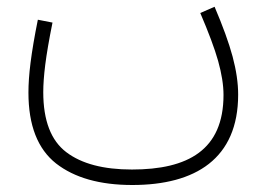

<svg xmlns="http://www.w3.org/2000/svg" viewBox="-20 -316 772 557"><path d="M561 -278.3C585 -222.2 602.5 -175.8 612.8 -139.2C623 -102.5 628.4 -69.8 628.4 -40.5C628.4 119.1 525.4 175.8 362.8 175.8C280.3 175.8 216.8 159.2 172.4 125.5C127.9 91.8 105.5 33.7 105.5 -48.8C105.5 -70.8 107.4 -97.2 111.3 -128.4C115.2 -159.2 122.1 -200.2 132.3 -250.5L89.8 -258.8C69.8 -159.2 62.5 -96.7 62.5 -47.4C62.5 47.9 89.4 116.2 142.6 158.2C195.8 199.7 269.5 220.7 363.8 220.7C546.9 220.7 670.9 144.5 670.9 -41.5C670.9 -75.2 665.5 -111.8 654.8 -151.9C644 -191.9 626.5 -240.2 602.5 -296.4Z"/></svg>

Font: Estedad ExtraLight
Style: Regular
Weight: 200
Designer: Amin Abedi
Version: Version 7.3